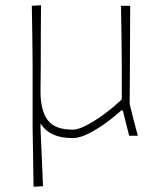

<svg xmlns="http://www.w3.org/2000/svg" viewBox="-20 -516 606 730"><path d="M107.5 194Q107 141.5 106 88.2Q105 35 104 -29V-271Q103.5 -332.5 102.8 -385.2Q102 -438 101 -494L136 -496Q135.5 -440 135.2 -386Q135 -332 135 -271L134 -169Q134 -97 160.8 -60Q187.5 -23 257 -23Q276 -23 306.8 -38.5Q337.5 -54 373.2 -80Q409 -106 443 -138V-271Q442.5 -332.5 441.8 -385.2Q441 -438 440 -494H475Q475 -438 474.5 -385Q474 -332 474 -271L473 -121Q480.5 -89.5 487.5 -62Q494.5 -34.5 504 0H471L447 -96H441Q420.5 -77 387.5 -52.2Q354.5 -27.5 319 -9.2Q283.5 9 256 9Q211.5 9 181.8 -4.8Q152 -18.5 134 -46V-29Q136.5 32 139 84.8Q141.5 137.5 143.5 192Z"/></svg>

Font: Commissioner Loud Thin
Style: Regular
Weight: 100
Designer: Kostas Bartsokas
Foundry: Kostas Bartsokas
Version: Version 1.000; ttfautohint (v1.8.3)